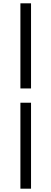

<svg xmlns="http://www.w3.org/2000/svg" viewBox="-20 -858 310 1157"><path d="M103 -325H167V-838H103ZM103 279H167V-239H103Z"/></svg>

Font: Source Han Sans KR
Style: Regular
Weight: 400
Designer: Ryoko NISHIZUKA 西塚涼子 (kana, bopomofo & ideographs); Paul D. Hunt (Latin, Greek & Cyrillic); Sandoll Communications 산돌커뮤니
Foundry: Adobe
Version: Version 2.004;hotconv 1.0.118;makeotfexe 2.5.65603